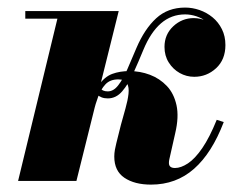

<svg xmlns="http://www.w3.org/2000/svg" viewBox="-20 -490 650 520"><path d="M29 0 135.5 -439.5H48.5V-460H301.5L187 0ZM389 10Q344.5 10 317 -8.5Q289.5 -27 289.5 -66Q289.5 -74.5 291.2 -84.5Q293 -94.5 295 -102L307.5 -152Q313.5 -174.5 319.8 -196.2Q326 -218 328 -235.8Q330 -253.5 324.2 -264.2Q318.5 -275 300.5 -275Q278 -275 265.5 -261.5Q253 -248 245.8 -228Q238.5 -208 234 -190H221Q231.5 -236 247.2 -259Q263 -282 283.8 -289.8Q304.5 -297.5 330.5 -297.5Q359.5 -297.5 386 -287.5Q412.5 -277.5 431.8 -257.2Q451 -237 458 -205.2Q465 -173.5 454.5 -129L438.5 -58Q437.5 -54 437.5 -48.5Q437.5 -35 454 -35Q470 -35 489 -47.5Q508 -60 527.8 -88.8Q547.5 -117.5 567 -165.5L586 -159.5Q554 -75.5 505.5 -32.8Q457 10 389 10ZM272 -223.5Q262.5 -223.5 255.5 -226.2Q248.5 -229 242.5 -234L250 -253Q254.5 -247 259.5 -244.8Q264.5 -242.5 272 -242.5Q287.5 -242.5 300.2 -259Q313 -275.5 324.8 -302.2Q336.5 -329 349.5 -360Q371.5 -411.5 403 -440.5Q434.5 -469.5 481.5 -469.5Q501 -469.5 520.5 -462.8Q540 -456 555.8 -443Q571.5 -430 581 -411Q590.5 -392 590.5 -368Q590.5 -328.5 565.2 -305.2Q540 -282 506 -282Q485 -282 466.8 -292.2Q448.5 -302.5 437 -320.8Q425.5 -339 425.5 -363Q425.5 -396.5 449.2 -418.8Q473 -441 505 -441Q522.5 -441 542 -432.8Q561.5 -424.5 575.5 -408.2Q589.5 -392 589.5 -368H570.5Q570.5 -388 562.2 -403.8Q554 -419.5 541 -430Q528 -440.5 512.2 -445.8Q496.5 -451 481.5 -451Q444 -451 416 -426.8Q388 -402.5 368.5 -355.5Q355 -322.5 341.2 -292.2Q327.5 -262 311 -242.8Q294.5 -223.5 272 -223.5Z"/></svg>

Font: Bodoni Moda 11pt ExtraBold
Style: Italic
Weight: 800
Italic angle: -13°
Version: Version 2.004